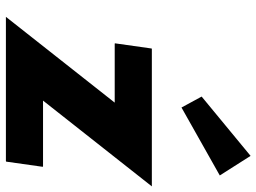

<svg xmlns="http://www.w3.org/2000/svg" viewBox="-132 -752 890 667"><g transform="rotate(90 313.5 -418.0)"><path d="M353 -603 589 -736 521 -843 315 -673ZM149 -500 148 -499 130 -372 131 -371H336L38 7H539L541 6L559 -121L557 -122H329L627 -500Z"/></g></svg>

Font: Hussar Woodtype
Style: SeBdObl
Weight: 900
Foundry: Cannot Into Space Fonts
Version: Version 1.07